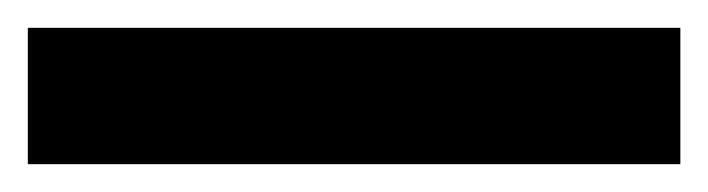

<svg xmlns="http://www.w3.org/2000/svg" viewBox="-22 -878 509 138"><path d="M467 -760H-2V-858H467Z"/></svg>

Font: Noto Sans Display Condensed
Style: Bold
Weight: 700
Width: 3
Designer: Monotype Design Team
Foundry: Monotype Imaging Inc.
Version: Version 2.003